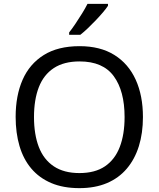

<svg xmlns="http://www.w3.org/2000/svg" viewBox="-20 -964 821 994"><path d="M720 -358Q720 -275 699 -207.5Q678 -140 636.5 -91Q595 -42 533.5 -16Q472 10 391 10Q307 10 245 -16.5Q183 -43 142 -91.5Q101 -140 81 -208Q61 -276 61 -359Q61 -469 97 -551Q133 -633 206.5 -679Q280 -725 392 -725Q499 -725 572 -679.5Q645 -634 682.5 -551.5Q720 -469 720 -358ZM156 -358Q156 -268 181 -203Q206 -138 258.5 -103Q311 -68 391 -68Q472 -68 523.5 -103Q575 -138 600 -203Q625 -268 625 -358Q625 -493 569 -569.5Q513 -646 392 -646Q311 -646 258.5 -611.5Q206 -577 181 -512.5Q156 -448 156 -358ZM539 -934Q530 -920 513 -900Q496 -880 475.5 -858.5Q455 -837 434.5 -817.5Q414 -798 396 -784H338V-796Q353 -815 370.5 -841Q388 -867 405 -894.5Q422 -922 433 -944H539Z"/></svg>

Font: Noto Sans Lao Looped
Style: Regular
Weight: 400
Designer: Mark Frömberg, Ben Mitchell
Foundry: The Fontpad Ltd
Version: Version 1.001